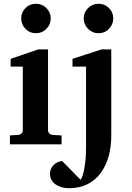

<svg xmlns="http://www.w3.org/2000/svg" viewBox="-20 -760 697 1011"><path d="M224.1 -717.8Q247.1 -695.3 247.1 -663.1Q247.1 -630.9 224.1 -607.9Q201.2 -585 168.9 -585Q136.7 -585 114.3 -607.9Q91.8 -630.9 91.8 -663.1Q91.8 -695.3 114.3 -717.8Q136.7 -740.2 168.9 -740.2Q201.2 -740.2 224.1 -717.8ZM304.2 0H32.2V-46.9L78.1 -49.8Q87.4 -50.8 93.8 -57.4Q100.1 -64 100.1 -73.2V-409.2H36.1V-450.2L182.1 -500H232.9V-73.2Q232.9 -64.5 239.7 -57.6Q246.6 -50.8 255.9 -49.8L304.2 -46.9ZM553.7 -717.8Q576.2 -695.3 576.2 -663.1Q576.2 -630.9 553.7 -607.9Q531.2 -585 499 -585Q466.8 -585 443.8 -607.9Q420.9 -630.9 420.9 -663.1Q420.9 -695.3 443.8 -717.8Q466.8 -740.2 499 -740.2Q531.2 -740.2 553.7 -717.8ZM565.9 -46.9Q565.9 73.2 511.2 149.9Q451.2 231 342.8 231Q300.3 231 271.7 210.4Q243.2 189.9 243.2 154.8Q243.2 128.4 262 109.4Q280.8 90.3 307.1 87.9L404.8 187Q418.5 164.6 425.5 118.9Q432.6 73.2 432.6 39.1L433.1 4.9V-409.2H361.8V-450.2L515.1 -500H565.9Z"/></svg>

Font: Veleka
Style: Bold
Weight: 700
Designer: Stefan Peev, Context Ltd, 2016; SIL International, 1997-2014.
Foundry: Stefan Peev, Context Ltd, 2016
Version: Version 1.000